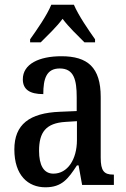

<svg xmlns="http://www.w3.org/2000/svg" viewBox="-20 -786 537 816"><path d="M108 -619V-606H153C182 -635 220 -671 246 -706C272 -671 311 -634 339 -606H384V-619C357 -657 313 -721 294 -766H198C180 -721 135 -657 108 -619ZM173 10C244 10 270 -27 307 -83H314L329 0H464V-44H461C422 -44 408 -60 408 -116V-374C408 -500 352 -547 241 -547C146 -547 77 -514 77 -449C77 -406 106 -386 164 -386C164 -451 177 -495 234 -495C294 -495 306 -447 306 -373V-314L235 -311C105 -306 41 -257 41 -151C41 -41 99 10 173 10ZM207 -48C165 -48 146 -85 146 -145C146 -223 174 -263 259 -268L307 -271V-191C307 -108 267 -48 207 -48Z"/></svg>

Font: Noto Serif Myanmar Condensed Medium
Style: Regular
Weight: 500
Width: 3
Designer: Ben Mitchell and the Monotype Design Team
Foundry: Monotype Imaging Inc.
Version: Version 2.106